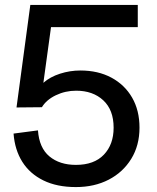

<svg xmlns="http://www.w3.org/2000/svg" viewBox="-20 -749 638 779"><path d="M288 10Q211 10 156 -17Q101 -44 70.5 -92.5Q40 -141 35 -207L134 -220Q139 -149 180.5 -114.5Q222 -80 288 -80Q362 -80 401.5 -121.5Q441 -163 441 -231Q441 -303 399 -342Q357 -381 289 -381Q245 -381 206.5 -362.5Q168 -344 150 -314L47 -313L103 -729H539V-639H187L156 -413Q183 -437 223.5 -450Q264 -463 306 -463Q378 -463 432 -434Q486 -405 516 -353Q546 -301 546 -231Q546 -159 512.5 -104.5Q479 -50 421 -20Q363 10 288 10Z"/></svg>

Font: BDO Grotesk
Style: Regular
Weight: 400
Designer: Deni Anggara
Foundry: Lokal Container
Version: Version 2.000